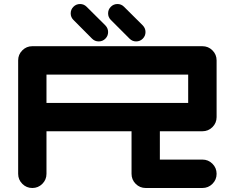

<svg xmlns="http://www.w3.org/2000/svg" viewBox="-20 -940 1174 960"><path d="M920.9 -425.3V-566.9H212.4V-425.3ZM991.7 -709Q1021.5 -709 1042.2 -688.2Q1063 -667.5 1063 -638.2V-354.5Q1063 -325.2 1042.2 -304.4Q1021.5 -283.7 991.7 -283.7H779.3V-142.1H991.7Q1021.5 -142.1 1042.2 -121.3Q1063 -100.6 1063 -70.8Q1063 -41.5 1042.2 -20.8Q1021.5 0 991.7 0H708.5Q679.2 0 658.4 -20.8Q637.7 -41.5 637.7 -70.8V-283.7H212.4V-70.8Q212.4 -41.5 191.7 -20.8Q170.9 0 141.6 0Q112.3 0 91.6 -20.8Q70.8 -41.5 70.8 -70.8V-638.2Q70.8 -667.5 91.6 -688.2Q112.3 -709 141.6 -709ZM567.4 -919.9Q586.4 -919.9 600.1 -906.2L693.8 -813Q707.5 -798.8 707.5 -779.8Q707.5 -760.3 693.8 -746.6Q680.2 -732.9 660.6 -732.9Q641.6 -732.9 627.9 -746.6L534.2 -840.3Q520.5 -854 520.5 -873Q520.5 -892.6 534.2 -906.2Q547.9 -919.9 567.4 -919.9ZM380.4 -919.9Q399.4 -919.9 413.1 -906.2L506.8 -813Q520.5 -798.8 520.5 -779.8Q520.5 -760.3 506.8 -746.6Q493.2 -732.9 473.6 -732.9Q454.1 -732.9 440.4 -746.6L347.2 -840.3Q333.5 -854 333.5 -873Q333.5 -892.6 347.2 -906.2Q360.8 -919.9 380.4 -919.9Z"/></svg>

Font: Robtronika
Style: Regular
Weight: 400
Designer: GGBot
Version: 1.00